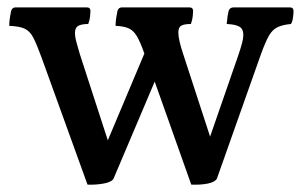

<svg xmlns="http://www.w3.org/2000/svg" viewBox="-20 -565 820 520"><path d="M498 -65 399 -344 287 -80Q280 -71 258.5 -67.5Q237 -64 217 -65L93 -408Q80 -444 70.5 -462.5Q61 -481 46.5 -487.5Q32 -494 5 -495Q5 -506 7 -518Q9 -530 10 -535Q13 -545 22 -545H215Q225 -545 225 -535Q225 -531 224 -521Q223 -511 219 -500Q201 -500 192 -495Q183 -490 183 -475Q183 -466 186.5 -452.5Q190 -439 196 -419L272 -185L371 -420Q360 -451 351 -466.5Q342 -482 329 -488Q316 -494 293 -495Q293 -506 295 -518Q297 -530 298 -535Q301 -545 310 -545H493Q503 -545 503 -535Q503 -531 502 -521Q501 -511 497 -500Q479 -500 471 -495.5Q463 -491 463 -477Q463 -458 476 -419L549 -195L626 -417Q632 -435 635.5 -448Q639 -461 639 -470Q639 -487 628 -493Q617 -499 594 -500Q596 -523 599 -535Q602 -545 613 -545H765Q775 -545 775 -535Q775 -528 773.5 -517Q772 -506 768 -500Q746 -498 732 -491.5Q718 -485 708.5 -468.5Q699 -452 687 -419L567 -80Q560 -71 541 -67.5Q522 -64 498 -65Z"/></svg>

Font: Gowun Batang
Style: Bold
Weight: 700
Designer: Yanghee Ryu
Foundry: Yanghee Ryu
Version: Version 2.000